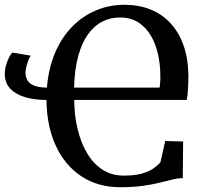

<svg xmlns="http://www.w3.org/2000/svg" viewBox="-20 -771 858 802"><path d="M745 -180 743.5 -27Q721.5 -26.5 697.8 -20.5Q674 -14.5 644 -7.2Q614 0 574.5 5.5Q535 11 482.5 11Q389.5 11 320.8 -34Q252 -79 213.8 -160.8Q175.5 -242.5 174 -353.5Q124 -353.5 84.5 -365.2Q45 -377 22.5 -401Q0 -425 0 -462Q0 -481.5 5.8 -500.5Q11.5 -519.5 19 -533.5Q26.5 -547.5 32.5 -551.5L108.5 -538.5Q104 -533 98.8 -519.8Q93.5 -506.5 90 -491.8Q86.5 -477 86.5 -467.5Q86.5 -451.5 93.5 -437.5Q100.5 -423.5 120 -414.5Q139.5 -405.5 176 -405Q182.5 -484.5 209.2 -548.5Q236 -612.5 279.8 -657.8Q323.5 -703 379.5 -727Q435.5 -751 500.5 -751Q560 -751 608.5 -731.5Q657 -712 692.2 -674Q727.5 -636 746.8 -581Q766 -526 767 -455.5Q767 -436.5 766.2 -417.5Q765.5 -398.5 764 -382Q762.5 -365.5 760 -353.5H290Q290.5 -289 304.2 -231.8Q318 -174.5 344 -130.8Q370 -87 408.2 -62.2Q446.5 -37.5 497 -37.5Q541.5 -37.5 571 -45.5Q600.5 -53.5 619 -66.2Q637.5 -79 650 -92.5L670 -182ZM289.5 -405H646.5Q648 -413.5 648.8 -423.2Q649.5 -433 649.8 -443.2Q650 -453.5 649.5 -462.5Q649 -504 639.8 -545.5Q630.5 -587 610.5 -621.5Q590.5 -656 558.5 -677Q526.5 -698 480.5 -698Q442 -698 408.2 -681.2Q374.5 -664.5 348.5 -629Q322.5 -593.5 307 -538Q291.5 -482.5 289.5 -405Z"/></svg>

Font: Merriweather 48pt Medium
Style: Regular
Weight: 500
Version: Version 2.100